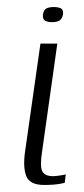

<svg xmlns="http://www.w3.org/2000/svg" viewBox="-20 -523 240 546"><path d="M106 3Q65 3 55 -21.5Q45 -46 51 -90L95 -399H143L100 -94Q93 -51 100 -36.5Q107 -22 131 -22Q138 -22 151 -24Q164 -26 167 -27L164 -3Q160 -2 152 -0.5Q144 1 132.5 2Q121 3 106 3ZM128 -460Q116 -460 108.5 -464Q101 -468 102 -481Q104 -495 112 -499Q120 -503 133 -503Q146 -503 153.5 -499Q161 -495 159 -481Q156 -468 148 -464Q140 -460 128 -460Z"/></svg>

Font: Genos Light
Style: Italic
Weight: 300
Italic angle: -8°
Designer: Robert E. Leuschke
Foundry: Robert E. Leuschke
Version: Version 1.010